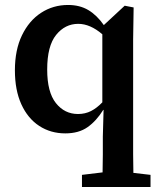

<svg xmlns="http://www.w3.org/2000/svg" viewBox="-20 -523 638 773"><path d="M170 -243Q170 -152 205 -108Q240 -64 294 -64Q323 -64 346.5 -76Q370 -88 392 -111V-385Q343 -427 295 -427Q242 -427 206 -382.5Q170 -338 170 -243ZM243 14Q184 14 138 -16Q92 -46 66 -103Q40 -160 40 -240Q40 -322 68.5 -381Q97 -440 145.5 -471.5Q194 -503 254 -503Q301 -503 335.5 -482.5Q370 -462 398 -422L482 -500L518 -493L516 -364V24Q516 61 516 98Q516 135 517 173L586 181V230H310V181L393 171Q394 135 394 99Q394 63 394 27L397 -80L396 -81Q368 -36 332.5 -11Q297 14 243 14Z"/></svg>

Font: Source Serif 4 SmText Semibold
Style: Regular
Weight: 600
Designer: Frank Grießhammer
Foundry: Adobe
Version: Version 4.005;hotconv 1.1.0;makeotfexe 2.6.0